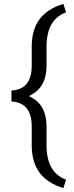

<svg xmlns="http://www.w3.org/2000/svg" viewBox="-20 -791 378 981"><path d="M317.9 127C252 103 218.8 45.9 217.8 -43.9V-144.5C217.8 -216.3 191.9 -266.1 140.1 -293.9L127.9 -300.3L140.1 -306.6C191.9 -334.5 217.8 -383.8 217.8 -454.6V-553.2C217.8 -645.5 251 -703.6 317.9 -728L303.7 -771C250.5 -754.9 210.4 -729.5 184.1 -695.3C156.7 -660.2 142.6 -613.8 142.1 -555.7V-454.1C142.1 -375.5 107.4 -331.5 38.6 -328.6V-272.5C106.9 -269 142.1 -226.1 142.1 -146.5V-49.3C142.1 10.3 156.2 58.1 184.1 93.8C210.9 128.4 251 153.8 303.7 169.9Z"/></svg>

Font: Shabnam Light
Style: Regular
Weight: 300
Foundry: DejaVu fonts team - Redesigned by Saber Rastikerdar - Based on Vazir font
Version: Version 5.0.1